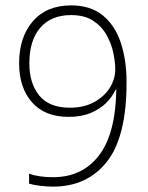

<svg xmlns="http://www.w3.org/2000/svg" viewBox="-20 -681 551 713"><path d="M450 -375Q450 -173 377 -80.5Q304 12 177 12Q154 12 129.5 9Q105 6 88 1V-36Q124 -23 177 -23Q285 -23 347 -103Q409 -183 412 -348H409Q398 -323 375.5 -300Q353 -277 318 -262Q283 -247 235 -247Q146 -247 98.5 -301.5Q51 -356 51 -446Q51 -543 102 -602Q153 -661 244 -661Q316 -661 361.5 -624Q407 -587 428.5 -522.5Q450 -458 450 -375ZM244 -625Q170 -625 129.5 -578Q89 -531 89 -446Q89 -371 126 -326Q163 -281 240 -281Q292 -281 330 -302Q368 -323 388 -355.5Q408 -388 408 -424Q408 -450 401 -484Q394 -518 376 -550.5Q358 -583 326 -604Q294 -625 244 -625Z"/></svg>

Font: Noto Sans Telugu SemiCondensed ExtraLight
Style: Regular
Weight: 200
Width: 4
Designer: Jelle Bosma - Monotype Design Team
Foundry: Monotype Imaging Inc.
Version: Version 2.005; ttfautohint (v1.8.4.7-5d5b)